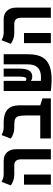

<svg xmlns="http://www.w3.org/2000/svg" viewBox="842 -1494 661 2384"><g transform="rotate(-90 1172.0 -301.5)"><path d="M386.2 0V-368.2Q386.2 -454.1 313.5 -454.1H197.3Q155.8 -454.1 121.3 -466.8Q86.9 -479.5 62.5 -497.1L106.4 -611.8Q117.7 -605 143.8 -595.5Q169.9 -585.9 196.8 -585.9H368.2Q435.1 -585.9 473.6 -544.2Q512.2 -502.4 512.2 -428.2V0ZM71.3 0V-333.5H197.3V0Z M1142.6 -104.5V0H645V-131.8H930.7V-311.5Q930.7 -369.1 921.9 -399.9Q913.1 -430.7 889.2 -442.4Q865.2 -454.1 819.8 -454.1H778.3Q736.8 -454.1 702.4 -466.8Q668 -479.5 643.6 -497.1L687.5 -611.8Q698.7 -605 724.9 -595.5Q751 -585.9 777.8 -585.9H846.2Q1056.6 -585.9 1056.6 -395V-131.8Z M1372.1 9.3Q1344.7 9.3 1304.4 6.6Q1264.2 3.9 1235.4 0V-0.5H1234.4V-585.9H1360.4V-312Q1370.6 -304.7 1385.3 -304.7Q1399.4 -304.7 1406.5 -326.9Q1413.6 -349.1 1413.6 -399.4V-585.9H1512.7V-395Q1512.7 -306.6 1487.5 -268.8Q1462.4 -231 1414.1 -231Q1397.5 -231 1384 -235.6Q1370.6 -240.2 1360.4 -247.6V-124Q1391.1 -122.6 1404.3 -122.6Q1487.3 -122.6 1526.4 -164.3Q1565.4 -206.1 1565.4 -287.6V-585.9H1691.4V-287.6Q1691.4 -219.7 1677.2 -165Q1663.1 -110.4 1628.2 -71.3Q1593.3 -32.2 1531 -11.5Q1468.8 9.3 1372.1 9.3Z M2144 0V-368.2Q2144 -454.1 2071.3 -454.1H1955.1Q1913.6 -454.1 1879.2 -466.8Q1844.7 -479.5 1820.3 -497.1L1864.3 -611.8Q1875.5 -605 1901.6 -595.5Q1927.7 -585.9 1954.6 -585.9H2126Q2192.9 -585.9 2231.4 -544.2Q2270 -502.4 2270 -428.2V0ZM1829.1 0V-333.5H1955.1V0Z"/></g></svg>

Font: Cascadia Mono
Style: Bold
Weight: 700
Monospace: yes
Designer: Aaron Bell
Foundry: Saja Typeworks
Version: Version 2404.023; ttfautohint (v1.8.4)